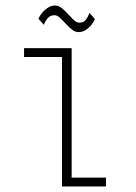

<svg xmlns="http://www.w3.org/2000/svg" viewBox="-20 -674 490 694"><path d="M239 -32H363V0H204V-468H67V-500H239ZM263.5 -558Q251.5 -558 240 -567.2Q228.5 -576.5 217.5 -588.5Q206.5 -600.5 196.5 -609.8Q186.5 -619 177.5 -619Q161.5 -619 152.5 -608.5Q143.5 -598 138.5 -584.5L119 -606Q120 -609.5 124.8 -617.2Q129.5 -625 137.5 -633.5Q145.5 -642 156.2 -648Q167 -654 179.5 -654Q191.5 -654 203.2 -644.8Q215 -635.5 226 -623Q237 -610.5 247.2 -601.2Q257.5 -592 266.5 -592Q282.5 -592 290.5 -602.8Q298.5 -613.5 303.5 -627.5L323 -605Q321.5 -601.5 317 -593.8Q312.5 -586 304.8 -577.8Q297 -569.5 286.8 -563.8Q276.5 -558 263.5 -558Z"/></svg>

Font: League Mono Thin Condensed
Style: Regular
Weight: 100
Width: 1
Designer: Tyler Finck
Foundry: The League of Moveable Type / Tyler Finck
Version: Version 2.300;RELEASE